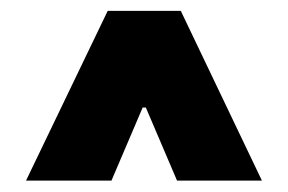

<svg xmlns="http://www.w3.org/2000/svg" viewBox="-20 -715 523 349"><path d="M27.3 -386.7H182.6L239.3 -519.5H245.1L301.8 -386.7H456.1L308.6 -695.3H175.8Z"/></svg>

Font: Pretendard Black
Style: Regular
Weight: 900
Designer: Base glyphs from Inter by Rasmus Andersson; Hangeul glyphs from Noto Sans CJK(Source Han Sans) by Jang Soo-young and Kan
Foundry: Kil Hyung-jin
Version: Version 1.309;Glyphs 3.2 (3225)